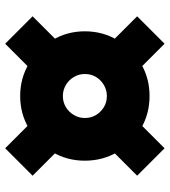

<svg xmlns="http://www.w3.org/2000/svg" viewBox="23 -736 656 742"><g transform="rotate(90 351.0 -365.0)"><path d="M351 -115Q282 -115 225.5 -149Q169 -183 135 -239.5Q101 -296 101 -365Q101 -434 135 -491Q169 -548 225.5 -581.5Q282 -615 351 -615Q420 -615 477 -581.5Q534 -548 567.5 -491Q601 -434 601 -365Q601 -296 567.5 -239.5Q534 -183 477 -149Q420 -115 351 -115ZM351 -280Q375 -280 394 -291.5Q413 -303 424.5 -322.5Q436 -342 436 -365Q436 -389 424.5 -408Q413 -427 394 -438.5Q375 -450 351 -450Q328 -450 308.5 -438.5Q289 -427 277.5 -408Q266 -389 266 -365Q266 -342 277.5 -322.5Q289 -303 308.5 -291.5Q328 -280 351 -280ZM149 -57 43 -163 172 -292 278 -186ZM553 -57 424 -186 530 -292 659 -163ZM172 -438 43 -567 149 -673 278 -544ZM530 -438 424 -544 553 -673 659 -567Z"/></g></svg>

Font: M PLUS 2 Thin Black
Style: Regular
Weight: 900
Version: Version 1.001